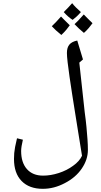

<svg xmlns="http://www.w3.org/2000/svg" viewBox="-20 -926 635 1208"><path d="M249 262Q164 262 116 213Q68 164 68 74Q68 54 69.5 37Q71 20 75 -1.5Q79 -23 87 -56L124 -47Q113 -1 113 24Q113 97 149.5 138Q186 179 251 179Q299 179 350 162.5Q401 146 440 117Q460 103 474 87Q488 71 496 54L470 -107Q462 -158 452.5 -216.5Q443 -275 434 -333Q425 -391 417.5 -443Q410 -495 405.5 -534Q401 -573 401 -593Q401 -627 416.5 -645.5Q432 -664 466 -671Q473 -649 483 -615Q493 -581 502 -552L479 -532L513 -220Q520 -170 524 -127Q528 -84 530.5 -48.5Q533 -13 533 17Q533 78 494.5 134.5Q456 191 388 226Q354 244 319.5 253Q285 262 249 262ZM366 -706Q347 -721 332 -735Q317 -749 306 -761Q318 -772 332.5 -787.5Q347 -803 364 -822Q369 -816 383 -802.5Q397 -789 419 -767Q410 -754 397 -738.5Q384 -723 366 -706ZM508 -719Q491 -733 476.5 -746.5Q462 -760 449 -774Q458 -782 473 -797.5Q488 -813 507 -835Q521 -821 534.5 -807Q548 -793 562 -780Q552 -766 539 -750.5Q526 -735 508 -719ZM437 -801Q424 -809 409.5 -821.5Q395 -834 381 -850Q396 -865 409.5 -879Q423 -893 434 -906Q444 -893 457.5 -879.5Q471 -866 489 -850Q475 -834 461.5 -821.5Q448 -809 437 -801Z"/></svg>

Font: Noto Naskh Arabic
Style: Regular
Weight: 400
Designer: Monotype Design Team, David Williams, Mohamad Dakak and Nizar Qandah
Foundry: Monotype Imaging Inc.
Version: Version 2.013